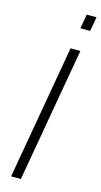

<svg xmlns="http://www.w3.org/2000/svg" viewBox="-133 -907 500 947"><g transform="rotate(15 117.5 -433.5)"><path d="M31 0 151 -686H201L81 0ZM172 -794 185 -867H235L222 -794Z"/></g></svg>

Font: Archivo Condensed Thin
Style: Italic
Weight: 250
Width: 3
Italic angle: -10°
Designer: Hector Gatti
Foundry: Omnibus-Type
Version: Version 2.001